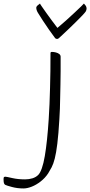

<svg xmlns="http://www.w3.org/2000/svg" viewBox="-150 -816 507 1080"><path d="M-18 244Q-52 244 -82 236Q-112 228 -120 224Q-126 221 -128 213.5Q-130 206 -130 192Q-130 182 -127.5 180Q-125 178 -119 178Q-114 178 -81.5 185.5Q-49 193 -9 193Q13 193 32.5 187Q52 181 65 168Q76 157 85.5 130Q95 103 102 62Q109 21 114.5 -31.5Q120 -84 124 -146Q127 -187 128.5 -231Q130 -275 131.5 -321.5Q133 -368 133.5 -417Q134 -466 134 -516Q134 -520 135.5 -522Q137 -524 142 -524Q153 -524 164.5 -521Q176 -518 183.5 -512Q191 -506 191 -497Q191 -455 191 -415.5Q191 -376 190 -340Q189 -304 188.5 -270Q188 -236 187 -205.5Q186 -175 184 -146Q179 -61 172.5 -8Q166 45 158 76Q150 107 140.5 125Q131 143 121 159Q104 185 79 204.5Q54 224 28.5 234Q3 244 -18 244ZM171 -597Q169 -597 165.5 -598Q162 -599 159 -603Q144 -623 126 -648.5Q108 -674 91.5 -699.5Q75 -725 64 -743Q60 -749 57 -757Q54 -765 54 -772Q54 -780 64 -787.5Q74 -795 75 -796Q75 -794 85.5 -779Q96 -764 111.5 -742Q127 -720 143.5 -698Q160 -676 173 -659Q195 -677 220 -699.5Q245 -722 268 -743.5Q291 -765 306 -779.5Q321 -794 322 -796Q324 -794 330.5 -786Q337 -778 337 -767Q337 -763 335.5 -759Q334 -755 332 -751Q328 -745 313.5 -729.5Q299 -714 279 -694.5Q259 -675 239 -655.5Q219 -636 203.5 -622Q188 -608 183 -603Q179 -599 176.5 -598Q174 -597 171 -597Z"/></svg>

Font: Briem Hand Thin
Style: Regular
Weight: 100
Designer: Gunnlaugur SE Briem, Eben Sorkin
Foundry: Sorkin Type Co.
Version: Version 1.003